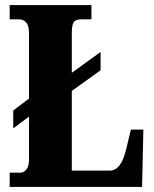

<svg xmlns="http://www.w3.org/2000/svg" viewBox="-20 -734 605 754"><path d="M18 0V-56H62Q73 -56 83.5 -68.5Q94 -81 94 -109V-276L32 -230V-300L94 -347V-602Q94 -633 83 -645.5Q72 -658 55 -658H18V-714H339V-658H298Q276 -658 269 -646Q262 -634 262 -605V-448L375 -530V-458L262 -377V-64H411Q433 -64 449 -84Q465 -104 476 -150L494 -225H543L538 0Z"/></svg>

Font: Noto Serif Armenian ExtraCondensed Black
Style: Regular
Weight: 900
Width: 2
Designer: Monotype Design Team
Foundry: Monotype Imaging Inc.
Version: Version 2.008; ttfautohint (v1.8.4.7-5d5b)